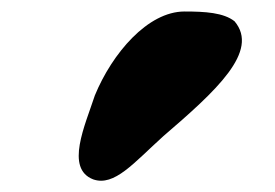

<svg xmlns="http://www.w3.org/2000/svg" viewBox="-20 -1132 478 334"><path d="M145 -966C128 -914 93 -839 142 -820C179 -807 213 -849 264 -895C356 -974 432 -1043 388 -1095C369 -1110 337 -1112 301 -1112C237 -1112 175 -1039 145 -966Z"/></svg>

Font: Venom Sans
Style: Bd
Weight: 700
Version: Version 1.001